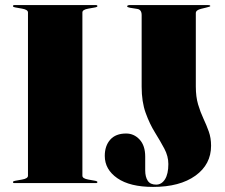

<svg xmlns="http://www.w3.org/2000/svg" viewBox="-20 -720 883 755"><path d="M304 -29Q304 -18 327 -14L355 -9Q363 -7.5 363 -4Q363 0 357 0H37Q31 0 31 -4Q31 -7.5 39 -9L67 -14Q90 -18 90 -29V-671Q90 -682 67 -686L39 -691Q31 -692.5 31 -696Q31 -700 37 -700H357Q363 -700 363 -696Q363 -692.5 355 -691L327 -686Q304 -682 304 -671ZM810 -147Q810 -73.5 748.5 -29.2Q687 15 582 15Q491 15 441.5 -19.2Q392 -53.5 392 -107Q392 -146.5 413.5 -170.8Q435 -195 476 -195Q507 -195 529 -171.2Q551 -147.5 551 -104V-50Q551 -24.5 561 -9.2Q571 6 594 6Q615.5 6 628.8 -15Q642 -36 642 -75Q642 -106 626.2 -135.5Q610.5 -165 589.5 -198.8Q568.5 -232.5 552.8 -276Q537 -319.5 537 -379V-660.5Q537 -682.5 519.5 -685L491 -689.5Q480 -691.5 480 -695Q480 -697.5 482.8 -698.8Q485.5 -700 487.5 -700H798.5Q807 -700 807 -696Q807 -694 790 -690L771.5 -685.5Q750 -680.5 750 -668.5V-380Q750 -339.5 759 -309.2Q768 -279 780 -253.5Q792 -228 801 -202.8Q810 -177.5 810 -147Z"/></svg>

Font: Fraunces 144pt Black
Style: Regular
Weight: 900
Version: Version 1.000;[0bf87f6ff]